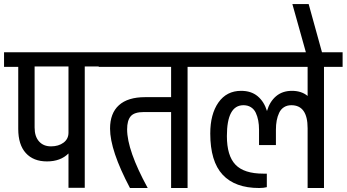

<svg xmlns="http://www.w3.org/2000/svg" viewBox="-32 -943 1738 963"><path d="M486.5 -609.5H393.1V-0.9H311.5V-173.3Q271.5 -133.4 203.5 -133.4Q135.5 -133.4 97.5 -175.3Q59.5 -217.2 59.5 -296.3V-607.7H-11.7V-680.7H486.5ZM311.5 -277.6V-609.5H141.6V-303.2Q141.6 -258.5 163.8 -233.7Q185.9 -208.9 223.7 -208.9Q261.5 -208.9 286.5 -227.4Q311.5 -245.9 311.5 -277.6Z M1001.3 -607.7H908.8V0H826.2V-381H689.4Q641.6 -381 623.6 -359.9Q605.6 -338.8 605.6 -294.5Q605.6 -189 708.9 0H619.9Q520 -189 520 -298Q520 -375.3 564.7 -415.5Q609.5 -455.7 695.5 -455.7H826.2V-607.7H463.1V-680.7H1001.3Z M1686.4 -607.7H1593V0H1510.9V-299.7Q1510.9 -415.3 1429.2 -415.3Q1407.9 -415.3 1392.3 -405.3Q1376.6 -395.3 1368.2 -377.3Q1359.7 -359.3 1355.8 -338.4Q1351.9 -317.5 1351.9 -291.9V-215.5H1267.2V-291.9Q1267.2 -317.5 1263.2 -338.4Q1259.3 -359.3 1250.9 -377.3Q1242.4 -395.3 1226.5 -405.3Q1210.7 -415.3 1189 -415.3Q1106 -415.3 1106 -260.6Q1106 -162 1149 -117.1Q1192 -72.1 1288.4 -72.1H1306.3V-4.3Q1290.6 0 1268 0Q1146.8 0 1084.7 -66.7Q1022.6 -133.4 1022.6 -273.2Q1022.6 -370.5 1063.6 -429Q1104.7 -487.4 1177.2 -487.4Q1228.1 -487.4 1260.4 -460.3Q1292.8 -433.1 1307.1 -386.2Q1320.6 -433.1 1352.5 -460.3Q1384.4 -487.4 1432.2 -487.4Q1480 -487.4 1510.9 -461.8V-607.7H977.8V-680.7H1686.4Z M1592.5 -680.7V-607.7H1502.2V-680.7L1434.4 -922.7H1516.1L1583 -680.7Z"/></svg>

Font: Puralecka Narrow
Style: Regular
Weight: 400
Designer: Hector Gatti, Marcela Romero, Pablo Cosgaya and Nicolas Silva
Version: Version 1.004;PS 001.004;hotconv 1.0.70;makeotf.lib2.5.58329